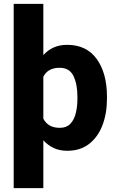

<svg xmlns="http://www.w3.org/2000/svg" viewBox="-20 -770 603 993"><path d="M533.2 -270V-259.8Q533.2 -183.1 509.8 -122.1Q486.3 -61 440.7 -25.6Q395 9.8 328.1 9.8Q288.1 9.8 257.6 -4.6Q227.1 -19 204.1 -44.4V203.1H50.8V-750H204.1V-484.9Q226.6 -510.3 257.1 -524.2Q287.6 -538.1 327.1 -538.1Q427.7 -538.1 480.5 -464.6Q533.2 -391.1 533.2 -270ZM380.4 -259.8V-270Q380.4 -334.5 359.9 -377Q339.4 -419.4 288.6 -419.4Q227.1 -419.4 204.1 -373V-156.2Q215.3 -134.3 236.1 -121.6Q256.8 -108.9 289.6 -108.9Q323.7 -108.9 343.5 -129.4Q363.3 -149.9 371.8 -184.1Q380.4 -218.3 380.4 -259.8Z"/></svg>

Font: Vazirmatn RD ExtraBold
Style: Regular
Weight: 800
Designer: Saber Rastikerdar
Foundry: Saber Rastikerdar
Version: Version 32.102